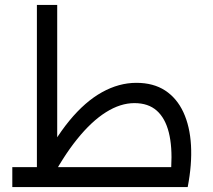

<svg xmlns="http://www.w3.org/2000/svg" viewBox="-20 -760 867 780"><path d="M30 0V-81.1H675.6Q680.3 -164.2 665.8 -221.9Q651.3 -279.7 617 -310.4Q582.6 -341.1 525.9 -341.1Q469.2 -341.1 410.4 -304.1Q351.5 -267.1 292.9 -194.2Q234.2 -121.4 177.5 -12.3L139.5 -73.4Q197.9 -191.8 261.7 -269.5Q325.6 -347.2 394.4 -385.3Q463.2 -423.5 533.9 -423.5Q603.1 -423.5 650.8 -392.4Q698.4 -361.2 724.9 -304.3Q751.4 -247.3 755.9 -170Q760.4 -92.7 742.5 0ZM129.9 0V-740H212.4V0Z"/></svg>

Font: Lexend Medium
Style: Regular
Weight: 500
Designer: Bonnie Shaver-Troup, Thomas Jockin
Foundry: Lexend
Version: Version 1.005